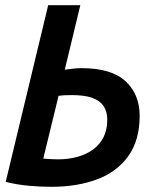

<svg xmlns="http://www.w3.org/2000/svg" viewBox="-20 -713 600 741"><path d="M178 8Q137 8 92 4Q47 0 2 -11L166 -693H290L230 -444Q247 -446 262.5 -448Q278 -450 294 -450Q410 -450 464.5 -399.5Q519 -349 519 -266Q519 -172 475.5 -111Q432 -50 355 -21Q278 8 178 8ZM203 -98Q245 -98 280 -108Q315 -118 340.5 -137Q366 -156 380 -184.5Q394 -213 394 -251Q394 -283 379.5 -304Q365 -325 335.5 -335.5Q306 -346 258 -346Q248 -346 232.5 -345.5Q217 -345 206 -343L147 -101Q159 -100 172 -99Q185 -98 203 -98Z"/></svg>

Font: Ubuntu Sans Mono SemiBold
Style: Italic
Weight: 600
Italic angle: -13.5°
Monospace: yes
Designer: Dalton Maag Ltd
Foundry: Dalton Maag Ltd
Version: Version 1.006